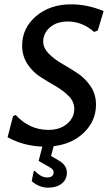

<svg xmlns="http://www.w3.org/2000/svg" viewBox="-20 -668 504 884"><path d="M307 -648Q383 -648 457 -617L430 -527L413 -521Q359 -569 292 -569Q241 -569 210 -542Q179 -515 179 -477Q179 -447 204 -421.5Q229 -396 264.5 -375.5Q300 -355 336 -331.5Q372 -308 397 -271Q422 -234 422 -186Q422 -112 367.5 -58.5Q313 -5 227 5L215 50L249 70Q288 92 288 127Q288 158 264.5 177Q241 196 202 196Q160 196 126 166L135 121L140 118Q168 149 197 149Q227 149 227 124Q227 112 207 101L158 73L175 7Q88 4 15 -36L40 -133L52 -139Q115 -70 203 -70Q256 -70 289 -98Q322 -126 322 -167Q322 -199 297.5 -224.5Q273 -250 237.5 -270.5Q202 -291 166.5 -313.5Q131 -336 106.5 -373Q82 -410 82 -458Q82 -539 146 -593.5Q210 -648 307 -648Z"/></svg>

Font: Alegreya Sans Medium
Style: Italic
Weight: 500
Italic angle: -7°
Designer: Juan Pablo del Peral
Foundry: Huerta Tipografica
Version: Version 2.007